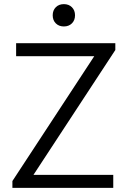

<svg xmlns="http://www.w3.org/2000/svg" viewBox="-20 -909 618 929"><path d="M40 -33 436 -637H58V-700H538V-667L142 -63H528V0H40ZM235 -835Q235 -859 250 -874Q265 -889 289 -889Q313 -889 328 -874Q343 -859 343 -835Q343 -811 328 -796Q313 -781 289 -781Q265 -781 250 -796Q235 -811 235 -835Z"/></svg>

Font: Stavian Regular
Style: Regular
Weight: 400
Version: Version 1.000; ttfautohint (v1.6)